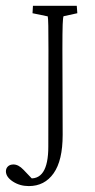

<svg xmlns="http://www.w3.org/2000/svg" viewBox="-75 -480 326 659"><path d="M143.1 -424.3Q141.1 -420.4 140.1 -395.5Q139.2 -370.6 139.2 -310.1L140.1 -17.1Q140.1 70.8 109.1 114.7Q78.1 158.7 23.9 158.7Q-6.8 158.7 -30.8 143.1Q-54.7 127.4 -54.7 107.9Q-54.7 98.1 -47.9 91.3Q-41 84.5 -28.8 84.5Q-11.7 84.5 5.4 102.5L39.1 137.7L19.5 131.3Q90.8 143.1 90.8 23.4L91.3 -309.1Q91.3 -364.3 90.8 -390.9Q90.3 -417.5 88.9 -423.8L36.6 -434.6L38.1 -460H188.5L190.4 -434.6Z"/></svg>

Font: Lateef ExtraLight
Style: Regular
Weight: 200
Designer: SIL International
Foundry: SIL International
Version: Version 4.200